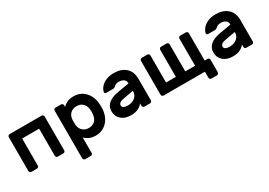

<svg xmlns="http://www.w3.org/2000/svg" viewBox="9 -1315 3208 2291"><g transform="rotate(-30 1612.5 -170.0)"><path d="M563 -493V-27Q563 -16 555 -8Q547 0 536 0H460Q449 0 441 -8Q433 -16 433 -27V-400H199V-27Q199 -16 191 -8Q183 0 172 0H96Q85 0 77 -8Q69 -16 69 -27V-493Q69 -504 77 -512Q85 -520 96 -520H536Q547 -520 555 -512Q563 -504 563 -493Z M701 0ZM831 163Q831 174 823 182Q815 190 804 190H728Q717 190 709 182Q701 174 701 163V-493Q701 -504 709 -512Q717 -520 728 -520H804Q815 -520 823 -512Q831 -504 831 -493V-470Q852 -494 889 -512Q926 -530 982 -530Q1047 -530 1096.5 -497.5Q1146 -465 1174 -411.5Q1202 -358 1205 -295Q1206 -285 1206 -260Q1206 -235 1205 -225Q1202 -162 1174 -108.5Q1146 -55 1096.5 -22.5Q1047 10 982 10Q927 10 890 -8Q853 -26 831 -50ZM952 -410Q902 -410 869 -380.5Q836 -351 831 -298Q830 -288 830 -260Q830 -232 831 -222Q836 -171 869.5 -140.5Q903 -110 952 -110Q1003 -110 1036 -140Q1069 -170 1075 -232Q1077 -252 1077 -260Q1077 -336 1043 -373Q1009 -410 952 -410Z M1284 0ZM1757 -321V-27Q1757 -16 1749 -8Q1741 0 1730 0H1654Q1643 0 1635 -8Q1627 -16 1627 -27V-60Q1604 -28 1563.5 -9Q1523 10 1466 10Q1382 10 1333 -33.5Q1284 -77 1284 -146Q1284 -213 1331.5 -252.5Q1379 -292 1464 -307L1627 -335Q1627 -373 1601.5 -391.5Q1576 -410 1533 -410Q1510 -410 1495.5 -403.5Q1481 -397 1467 -384Q1452 -370 1434 -370H1341Q1331 -370 1324.5 -376.5Q1318 -383 1319 -392Q1325 -423 1350.5 -455Q1376 -487 1422.5 -508.5Q1469 -530 1533 -530Q1636 -530 1696.5 -476Q1757 -422 1757 -321ZM1627 -232 1491 -208Q1451 -201 1432.5 -187.5Q1414 -174 1414 -151Q1414 -131 1434.5 -120.5Q1455 -110 1486 -110Q1530 -110 1562 -126Q1594 -142 1610.5 -167.5Q1627 -193 1627 -222Z M2020 -493V-120H2155V-493Q2155 -504 2163 -512Q2171 -520 2182 -520H2258Q2269 -520 2277 -512Q2285 -504 2285 -493V-120H2420V-493Q2420 -504 2428 -512Q2436 -520 2447 -520H2523Q2534 -520 2542 -512Q2550 -504 2550 -493V-117H2589Q2600 -117 2608 -109Q2616 -101 2616 -90V83Q2616 94 2608 102Q2600 110 2589 110H2513Q2502 110 2494 102Q2486 94 2486 83V0H1917Q1906 0 1898 -8Q1890 -16 1890 -27V-493Q1890 -504 1898 -512Q1906 -520 1917 -520H1993Q2004 -520 2012 -512Q2020 -504 2020 -493Z M2688 0ZM3161 -321V-27Q3161 -16 3153 -8Q3145 0 3134 0H3058Q3047 0 3039 -8Q3031 -16 3031 -27V-60Q3008 -28 2967.5 -9Q2927 10 2870 10Q2786 10 2737 -33.5Q2688 -77 2688 -146Q2688 -213 2735.5 -252.5Q2783 -292 2868 -307L3031 -335Q3031 -373 3005.5 -391.5Q2980 -410 2937 -410Q2914 -410 2899.5 -403.5Q2885 -397 2871 -384Q2856 -370 2838 -370H2745Q2735 -370 2728.5 -376.5Q2722 -383 2723 -392Q2729 -423 2754.5 -455Q2780 -487 2826.5 -508.5Q2873 -530 2937 -530Q3040 -530 3100.5 -476Q3161 -422 3161 -321ZM3031 -232 2895 -208Q2855 -201 2836.5 -187.5Q2818 -174 2818 -151Q2818 -131 2838.5 -120.5Q2859 -110 2890 -110Q2934 -110 2966 -126Q2998 -142 3014.5 -167.5Q3031 -193 3031 -222Z"/></g></svg>

Font: Hezaedrus Medium
Style: Regular
Weight: 500
Designer: Hubert & Fischer
Foundry: Hubert & Fischer
Version: Version 1.10;September 3, 2019;FontCreator 11.5.0.2425 64-bi